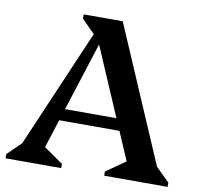

<svg xmlns="http://www.w3.org/2000/svg" viewBox="-77 -772 890 853"><g transform="rotate(10 367.5 -345.0)"><path d="M2 0V-19L84 -99L35 -13L326 -690H409L700 -13L651 -100L733 -19V0H447V-19L563 -100V-13L301 -622H340L145 -13L137 -100L253 -19V0ZM173 -208V-261H535V-208ZM306 -597 233 -671V-690H347Z"/></g></svg>

Font: Platypi Light Medium
Style: Regular
Weight: 500
Version: Version 1.200